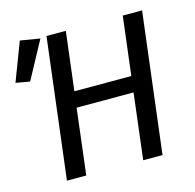

<svg xmlns="http://www.w3.org/2000/svg" viewBox="-103 -807 926 912"><g transform="rotate(-15 360.0 -350.5)"><path d="M491 0 530 -323H250L211 0H116L200 -689H295L260 -401H540L575 -689H670L586 0ZM0 -512 72 -701 169 -685 69 -500Z"/></g></svg>

Font: Yekcdsyqcyvpieeyorgstswgcgt
Style: Regular
Weight: 400
Italic angle: -8°
Designer: Carrois Corporate & Edenspiekermann
Foundry: Carrois Corporate GbR & Edenspiekermann AG
Version: Version 2.001